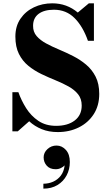

<svg xmlns="http://www.w3.org/2000/svg" viewBox="-20 -780 654 1155"><path d="M242.5 166.8Q242.5 138 265.5 116.8Q288.5 95.6 320.1 95.6Q352.5 95.6 376.3 121.8Q400.1 148 400.1 194.8Q400.1 238.8 380.7 275.2Q361.3 311.6 325.7 333.2Q290.1 354.8 240.9 354.8V325.2Q272.1 325.2 299.7 313Q327.3 300.8 345.9 276.4Q364.5 252 368.9 214.8Q360.5 224 346.1 231Q331.7 238 314.9 238Q280.1 238 261.3 216.8Q242.5 195.6 242.5 166.8ZM87 10H54.5V-225.5H90.5Q108 -176 137.2 -129.5Q166.5 -83 210.8 -53Q255 -23 317.5 -23Q387.5 -23 429.5 -55.2Q471.5 -87.5 471.5 -145Q471.5 -185.5 449.8 -212.8Q428 -240 392.5 -259.8Q357 -279.5 314.5 -296.8Q272 -314 229.2 -334.5Q186.5 -355 151 -383.8Q115.5 -412.5 94 -455.2Q72.5 -498 72.5 -560Q72.5 -622.5 103 -667.2Q133.5 -712 184 -736Q234.5 -760 294.5 -760Q382 -760 448 -704.5L514.5 -760H545V-534.5H509Q479 -620.5 428.8 -671Q378.5 -721.5 304.5 -721.5Q245.5 -721.5 212.2 -696.5Q179 -671.5 179 -625Q178.5 -588.5 200.2 -563.2Q222 -538 257.5 -518.8Q293 -499.5 335.5 -481.8Q378 -464 420.2 -442.5Q462.5 -421 498 -391.2Q533.5 -361.5 555.2 -318.8Q577 -276 577 -215Q577 -145 544 -93.5Q511 -42 454.5 -13.8Q398 14.5 327.5 14.5Q273.5 14.5 230.8 -3Q188 -20.5 155.5 -50.5Z"/></svg>

Font: Bodoni* 06pt
Style: Bold
Weight: 700
Version: Version 2.3